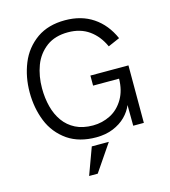

<svg xmlns="http://www.w3.org/2000/svg" viewBox="-133 -824 1021 1153"><g transform="rotate(-15 377.0 -247.5)"><path d="M379 10Q274.5 10 203 -38.5Q128.5 -90.5 95.2 -173.5Q62 -256.5 62 -353.5Q62 -450 95.8 -533.2Q129.5 -616.5 203.5 -669Q274.5 -718 378 -718Q479.5 -718 552.2 -669.2Q625 -620.5 665 -530L592.5 -498.5Q562 -566.5 508 -605Q454 -643.5 377 -643.5Q297 -643.5 244 -605Q188.5 -563.5 164.2 -498.8Q140 -434 140 -358.5Q140 -297.5 153.8 -244.2Q167.5 -191 196.5 -150.5Q225.5 -110 270.8 -87Q316 -64 379 -64Q437 -64 488 -90Q539 -116 571 -171Q601 -223 602 -295H440.5V-357.5H677V0H611L610 -129Q595 -91.5 563.5 -60Q532 -28.5 485.2 -9.2Q438.5 10 379 10ZM330.5 223H277L338.5 55.5H444.5Z"/></g></svg>

Font: Acari Sans
Style: Regular
Weight: 400
Designer: Alfredo Marco Pradil and Stefan Peev (font) & Cristiano Sobral (main changes)
Foundry: Alfredo Marco Pradil and Stefan Peev (font) & Cristiano Sobral (main changes)
Version: Version 1.063; ttfautohint (v1.8.3)